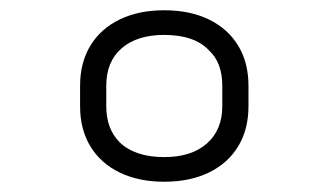

<svg xmlns="http://www.w3.org/2000/svg" viewBox="-20 -730 640 374"><path d="M300 -710Q350 -710 387 -692Q424 -674 444 -641Q464 -608 464 -563V-523Q464 -478 444 -445Q424 -412 387 -394Q350 -376 300 -376Q250 -376 213 -394Q176 -412 156 -445Q136 -478 136 -523V-563Q136 -608 156 -641Q176 -674 213 -692Q250 -710 300 -710ZM300 -424Q353 -424 383 -450.5Q413 -477 413 -523V-563Q413 -608 387 -632Q373 -647 351 -654.5Q329 -662 300 -662Q247 -662 217 -636Q187 -610 187 -563V-523Q187 -479 213 -453Q227 -439 249 -431.5Q271 -424 300 -424Z"/></svg>

Font: Recursive Light
Style: Regular
Weight: 300
Version: Version 1.085